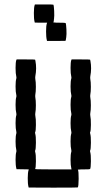

<svg xmlns="http://www.w3.org/2000/svg" viewBox="-20 -820 456 873"><path d="M54.2 -546.9 55.7 -549.8H97.2Q138.7 -549.8 139.6 -548.8Q140.1 -548.3 141.1 -543Q147.5 -509.3 140.6 -473.1Q139.6 -466.3 140.6 -460.4Q143.1 -447.8 143.1 -425Q143.1 -402.3 140.6 -389.6Q139.6 -383.3 140.6 -377Q143.1 -364.3 143.1 -341.3Q143.1 -318.4 140.6 -306.2Q139.6 -299.8 140.6 -293.9Q143.6 -279.8 143.3 -251.7Q143.1 -223.6 139.6 -218.3Q139.2 -217.8 139.4 -216.1Q139.6 -214.4 140.1 -212.4Q143.6 -200.7 143.3 -170.7Q143.1 -140.6 139.6 -134.8Q139.2 -134.3 139.4 -132.6Q139.6 -130.9 140.1 -128.9Q143.6 -116.7 143.3 -86.9Q143.1 -57.1 139.6 -51.3Q139.2 -50.8 149.9 -50.5Q160.6 -50.3 180.7 -50Q200.7 -49.8 222.2 -49.8H305.2L304.2 -54.7Q300.8 -67.9 300.8 -93.5Q300.8 -119.1 304.2 -129.4Q305.2 -133.3 304.2 -137.7Q300.8 -150.9 300.8 -176.8Q300.8 -202.6 304.2 -212.9Q305.2 -216.8 304.2 -221.2Q300.8 -234.4 300.8 -260Q300.8 -285.6 304.2 -295.9Q305.2 -299.8 304.2 -304.7Q300.8 -317.9 300.8 -343.5Q300.8 -369.1 304.2 -379.4Q305.2 -383.3 304.2 -387.7Q300.8 -400.9 300.8 -426.8Q300.8 -452.6 304.2 -462.9Q305.2 -466.8 304.2 -471.2Q300.8 -484.9 300.8 -511.2Q300.8 -537.6 304.2 -546.9L305.7 -549.8H347.2Q388.7 -549.8 389.6 -548.8Q390.1 -548.3 391.1 -543Q397.5 -509.3 390.6 -473.1Q389.6 -466.3 390.6 -460.4Q393.1 -447.8 393.1 -425Q393.1 -402.3 390.6 -389.6Q389.6 -383.3 390.6 -377Q393.1 -364.3 393.1 -341.3Q393.1 -318.4 390.6 -306.2Q389.6 -299.8 390.6 -293.9Q393.6 -279.8 393.3 -251.7Q393.1 -223.6 389.6 -218.3Q389.2 -217.8 389.4 -216.1Q389.6 -214.4 390.1 -212.4Q393.6 -200.7 393.3 -170.7Q393.1 -140.6 389.6 -134.8Q389.2 -134.3 389.4 -132.6Q389.6 -130.9 390.1 -128.9Q393.6 -116.7 393.3 -86.9Q393.1 -57.1 389.6 -51.3Q388.2 -49.8 360.8 -49.8Q353.5 -49.8 347.2 -49.6Q340.8 -49.3 337.4 -48.8H334Q337.9 -42 337.6 -6.8Q337.4 28.3 333.5 32.2Q332.5 33.2 221.7 33.2L110.4 32.7L109.4 28.8Q106 16.1 106.2 -10.3Q106.4 -36.6 109.9 -46.4L110.8 -49.8L83 -50.3L55.2 -50.8L54.2 -54.7Q50.8 -67.4 50.8 -93.5Q50.8 -119.6 54.2 -129.4Q55.2 -133.3 54.2 -137.7Q50.8 -150.9 50.8 -176.8Q50.8 -202.6 54.2 -212.9Q55.2 -216.8 54.2 -221.2Q50.8 -234.4 50.8 -260Q50.8 -285.6 54.2 -295.9Q55.2 -299.8 54.2 -304.7Q50.8 -317.9 50.8 -343.5Q50.8 -369.1 54.2 -379.4Q55.2 -383.3 54.2 -387.7Q50.8 -400.9 50.8 -426.8Q50.8 -452.6 54.2 -462.9Q55.2 -466.8 54.2 -471.2Q50.8 -484.9 50.8 -511.2Q50.8 -537.6 54.2 -546.9ZM137.7 -796.9 138.7 -799.8H180.7Q221.7 -799.8 222.7 -798.8Q225.1 -794.4 226.3 -770.3Q227.5 -746.1 225.6 -733.9Q225.1 -732.9 224.9 -729.5Q224.6 -726.1 224.6 -724.6Q223.6 -718.8 222.7 -717.8H226.1Q229.5 -717.3 235.8 -717Q242.2 -716.8 250 -716.8Q276.9 -716.8 278.3 -715.3Q280.8 -710.9 282 -686.8Q283.2 -662.6 281.2 -650.4Q280.8 -648.9 280.3 -645.5Q279.8 -642.1 279.8 -641.1Q278.8 -635.3 277.8 -634.3Q277.3 -633.8 235.4 -633.8H193.8L192.9 -637.7Q189.5 -650.4 189.5 -676.8Q189.5 -703.1 192.9 -712.9L194.3 -716.8H166.5L138.2 -717.3L137.2 -721.2Q133.8 -733.9 134 -761Q134.3 -788.1 137.7 -796.9Z"/></svg>

Font: VT323
Style: Regular
Weight: 400
Monospace: yes
Version: Version 001.002